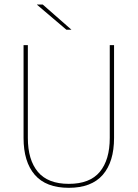

<svg xmlns="http://www.w3.org/2000/svg" viewBox="-20 -844 625 872"><path d="M292.5 9Q189 9 138 -50Q87 -109 87 -217.5V-639H106.5V-217.5Q106.5 -118 152 -63.5Q197.5 -9 292.5 -9Q388 -9 433.2 -63.5Q478.5 -118 478.5 -217.5V-639H498V-217.5Q498 -109 446.8 -50Q395.5 9 292.5 9ZM174 -823.5 304 -709.5V-709H281.5L148 -822.5V-823.5Z"/></svg>

Font: Anek Gujarati Medium Thin
Style: Regular
Weight: 250
Version: Version 1.003